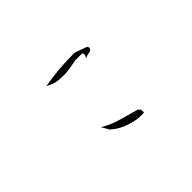

<svg xmlns="http://www.w3.org/2000/svg" viewBox="-76 -955 1152 1152"><g transform="rotate(-45 500.0 -379.5)"><path d="M630.9 -135.3H622.6V-143.1Q556.6 -161.1 491.2 -180.2Q435.5 -196.8 388.2 -226.1L415.5 -178.7Q450.7 -147 494.6 -129.4Q539.1 -111.8 586.4 -105H631.8L634.3 -111.8ZM418.5 -605Q434.1 -603.5 443.4 -603.5Q452.6 -603.5 455.6 -603.5Q474.1 -603.5 492.7 -606.4Q529.3 -611.8 563 -618.7H623.5L627.9 -603L618.2 -581.1Q635.7 -590.3 654.3 -592.3Q670.9 -593.8 677.7 -611.3L671.4 -625.5L592.8 -653.8Q518.6 -653.8 454.1 -648.2Q389.6 -642.6 330.1 -631.3Q349.1 -623.5 367.2 -615.2Q390.6 -605 418 -605Z"/></g></svg>

Font: Bakudai
Style: Light
Weight: 300
Version: Version 1.48